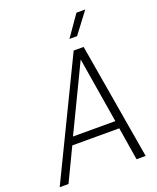

<svg xmlns="http://www.w3.org/2000/svg" viewBox="-162 -992 891 1087"><g transform="rotate(-20 283.5 -448.0)"><path d="M486 -896H433L345 -770H391ZM469 0H524L405 -700H345L6 0H59L154 -198H437ZM175 -244 365 -639 430 -244Z"/></g></svg>

Font: Arthouse Owned Light
Style: Italic
Weight: 300
Italic angle: -10°
Designer: Jeremy Tribby
Foundry: Tribby Type
Version: Version 1.000;PS 001.000;hotconv 1.0.88;makeotf.lib2.5.64775